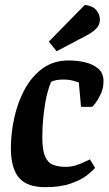

<svg xmlns="http://www.w3.org/2000/svg" viewBox="-20 -763 451 794"><path d="M167 11Q91 11 58 -28.5Q25 -68 25 -151Q25 -210 38.5 -273.5Q52 -337 81 -391.5Q110 -446 155.5 -479.5Q201 -513 265 -513Q298 -513 331 -505.5Q364 -498 386 -479.5Q408 -461 408 -427Q408 -399 397.5 -376Q387 -353 376 -338.5Q365 -324 361 -321H315L306 -422Q303 -423 285 -428.5Q267 -434 241 -434Q225 -434 212 -431.5Q199 -429 191 -424Q185 -410 178.5 -388Q172 -366 167 -336.5Q162 -307 158.5 -271Q155 -235 155 -194Q155 -142 166.5 -116Q178 -90 199.5 -81.5Q221 -73 251 -73Q275 -73 296 -80Q317 -87 332 -94.5Q347 -102 352 -104L373 -69Q366 -59 341.5 -39.5Q317 -20 274 -4.5Q231 11 167 11ZM214 -551 182 -591 331 -743Q365 -738 379 -720.5Q393 -703 393 -682Q393 -663 382 -649.5Q371 -636 352 -624.5Q333 -613 307 -600Z"/></svg>

Font: Faustina
Style: Bold Italic
Weight: 700
Italic angle: -8°
Designer: Alfonso Garcia
Foundry: http://www.omnibus-type.com
Version: Version 1.200